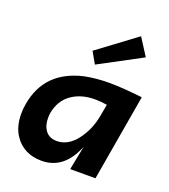

<svg xmlns="http://www.w3.org/2000/svg" viewBox="-126 -757 754 857"><g transform="rotate(20 251.5 -329.0)"><path d="M169.5 9Q125.5 9 93.2 -8Q61 -25 41.5 -54.5Q12.5 -95.5 13 -160Q13 -182.5 17.5 -207Q46.5 -371 220 -410.5Q273.5 -421.5 337 -421.5Q397 -421.5 493.5 -410.5L423 0H303L325.5 -114.5Q276.5 9 169.5 9ZM203 -97Q256.5 -97 296.8 -149.8Q337 -202.5 349 -273.5L358.5 -325.5Q329 -330.5 301 -330.5Q235.5 -330.5 190.2 -298.5Q145 -266.5 133.5 -204Q132 -193 132 -181.5Q132 -149.5 144 -129.5Q152 -114.5 166.8 -105.8Q181.5 -97 203 -97ZM247 -476 216 -530.5 397.5 -665.5 449.5 -584Z"/></g></svg>

Font: Lucymar Sans SemiBold
Style: Italic
Weight: 600
Italic angle: -10°
Foundry: The League of Moveable Type (original font) / Main changes by Cristiano Sobral with portions from Mirco Monsees
Version: Version 2.00;August 30, 2020;FontCreator 13.0.0.2681 64-bit